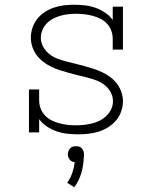

<svg xmlns="http://www.w3.org/2000/svg" viewBox="-20 -558 640 809"><path d="M309 8Q286 8 263.5 5.5Q241 3 219 -4.5Q197 -12 177.5 -25Q158 -38 145 -56V0H102V-181H145V-136Q145 -118 151 -101.5Q157 -85 169 -72Q181 -59 197 -51Q213 -43 230 -38.5Q247 -34 264.5 -32Q282 -30 300 -30Q317 -30 334.5 -32Q352 -34 368.5 -38Q385 -42 400.5 -50Q416 -58 428.5 -70Q441 -82 448.5 -98Q456 -114 456 -132Q456 -152 446 -170Q436 -188 420.5 -200Q405 -212 386.5 -219Q368 -226 348.5 -231Q329 -236 310 -240.5Q291 -245 271.5 -250.5Q252 -256 233 -262Q214 -268 196.5 -276.5Q179 -285 163 -297Q147 -309 135 -325Q123 -341 116.5 -360Q110 -379 110 -399Q110 -421 117 -441.5Q124 -462 137.5 -479Q151 -496 169 -507.5Q187 -519 207.5 -526Q228 -533 249 -535.5Q270 -538 292 -538Q314 -538 337 -535.5Q360 -533 381.5 -525.5Q403 -518 422.5 -505Q442 -492 455 -474V-530H498V-349H455V-394Q455 -412 449 -428.5Q443 -445 431 -458Q419 -471 403 -479Q387 -487 370 -491.5Q353 -496 335.5 -498Q318 -500 301 -500Q301 -500 301 -500Q301 -500 300 -500Q283 -500 266.5 -498Q250 -496 234 -491.5Q218 -487 203 -479Q188 -471 176.5 -459Q165 -447 158.5 -431Q152 -415 152 -399Q152 -379 162 -361Q172 -343 187.5 -330.5Q203 -318 221.5 -311Q240 -304 259 -299Q278 -294 297.5 -289.5Q317 -285 336 -279.5Q355 -274 374 -268Q393 -262 411 -253.5Q429 -245 445 -233Q461 -221 473 -205Q485 -189 491.5 -170Q498 -151 498 -131Q498 -109 490.5 -88Q483 -67 469 -50.5Q455 -34 436 -22Q417 -10 396 -3.5Q375 3 353 5.5Q331 8 309 8ZM293 231 263 212Q277 193 284.5 170.5Q292 148 295 125Q289 125 283 122Q277 119 273.5 114.5Q270 110 268 104Q266 98 266 92Q266 85 268.5 78.5Q271 72 275.5 67Q280 62 286.5 60Q293 58 300 58Q307 58 313.5 60Q320 62 324.5 67Q329 72 331.5 78.5Q334 85 334 92V94L333 105Q332 139 322.5 171.5Q313 204 293 231Z"/></svg>

Font: Iosevka Curly Slab XLtEx
Style: Regular
Weight: 200
Width: 7
Monospace: yes
Designer: Belleve Invis
Foundry: Belleve Invis
Version: Version 11.1.0; ttfautohint (v1.8.3)